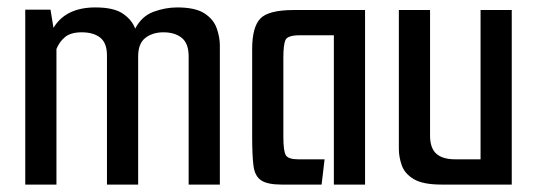

<svg xmlns="http://www.w3.org/2000/svg" viewBox="-20 -497 1446 517"><path d="M48 0V-471H116L124 -422Q157 -477 237 -477Q286 -477 310.5 -460.5Q335 -444 344 -420Q362 -454 394 -465.5Q426 -477 457 -477Q506 -477 530.5 -461Q555 -445 563.5 -421Q572 -397 572 -375V0H488V-345Q488 -380 469.5 -395Q451 -410 420 -410Q391 -410 371.5 -395Q352 -380 352 -345V0H268V-348Q268 -381 250 -395.5Q232 -410 200 -410Q171 -410 155.5 -397.5Q140 -385 132 -365V0Z M738 0Q700 0 683 -11.5Q666 -23 662.5 -51Q659 -79 659 -129V-365Q659 -424 681 -447Q703 -470 771 -470H963V0H879V-402H787Q754 -402 748.5 -389Q743 -376 743 -342V-129Q743 -89 750 -78.5Q757 -68 783 -68H854L846 0Z M1169 0Q1119 0 1094.5 -14.5Q1070 -29 1062 -51.5Q1054 -74 1054 -96V-470H1138V-132Q1138 -98 1155 -83Q1172 -68 1206 -68H1274V-470H1358V0Z"/></svg>

Font: Smooch Sans SemiBold
Style: Bold
Weight: 600
Designer: Robert E. Leuschke
Foundry: Robert E. Leuschke
Version: Version 1.010; ttfautohint (v1.8.3)